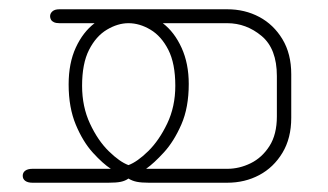

<svg xmlns="http://www.w3.org/2000/svg" viewBox="-20 -394 707 414"><path d="M219 -30Q202 -41 180.5 -64.5Q159 -88 143.5 -125Q128 -162 128 -212Q128 -258 143.5 -291.5Q159 -325 184 -344H108Q101 -344 96.5 -346Q92 -348 90 -351.5Q88 -355 88 -359Q88 -365 93 -369.5Q98 -374 108 -374H470Q508 -374 539 -357.5Q570 -341 589 -309.5Q608 -278 608 -234V-140Q608 -96 589 -64.5Q570 -33 539 -16.5Q508 0 470 0H301Q285 0 275 -2Q265 -4 257 -9Q250 -4 240.5 -2Q231 0 214 0H50Q40 0 34.5 -4Q29 -8 29 -15Q29 -22 34.5 -26Q40 -30 50 -30ZM257 -38Q276 -45 299.5 -68Q323 -91 340.5 -127.5Q358 -164 358 -209Q358 -257 343 -286.5Q328 -316 304.5 -330Q281 -344 257 -344Q234 -344 210.5 -330Q187 -316 172 -286.5Q157 -257 157 -209Q157 -164 174 -127.5Q191 -91 214.5 -68Q238 -45 257 -38ZM295 -30H470Q496 -30 520.5 -42Q545 -54 561 -79Q577 -104 577 -143V-230Q577 -289 544 -316.5Q511 -344 470 -344H331Q356 -325 371.5 -291Q387 -257 387 -213Q387 -162 371 -125.5Q355 -89 333.5 -65.5Q312 -42 295 -30Z"/></svg>

Font: Beiruti ExtraLight
Style: Regular
Weight: 250
Designer: Arlette Boutros
Foundry: Boutros
Version: Version 1.41